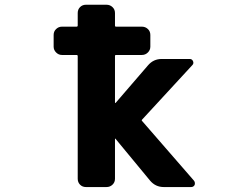

<svg xmlns="http://www.w3.org/2000/svg" viewBox="-20 -794 1040 795"><path d="M658.2 -19.5Q624 -19.5 601.6 -45.9L458 -219.7Q458 -220.7 457 -220.2Q456.1 -219.7 456.1 -218.8V-53.7Q456.1 -39.1 445.8 -29.3Q435.5 -19.5 420.9 -19.5H335.9Q321.3 -19.5 311.5 -29.3Q301.8 -39.1 301.8 -53.7V-561.5Q301.8 -566.4 296.9 -566.4H236.3Q222.7 -566.4 212.4 -576.7Q202.1 -586.9 202.1 -600.6V-649.4Q202.1 -664.1 212.4 -673.8Q222.7 -683.6 236.3 -683.6H296.9Q301.8 -683.6 301.8 -688.5V-740.2Q301.8 -754.9 311.5 -764.6Q321.3 -774.4 335.9 -774.4H420.9Q435.5 -774.4 445.8 -764.6Q456.1 -754.9 456.1 -740.2V-688.5Q456.1 -683.6 460 -683.6H567.4Q582 -683.6 592.3 -673.8Q602.5 -664.1 602.5 -649.4V-600.6Q602.5 -586.9 592.3 -576.7Q582 -566.4 567.4 -566.4H460Q456.1 -566.4 456.1 -561.5V-369.1Q456.1 -368.2 457 -367.7Q458 -367.2 459 -368.2L592.8 -523.4Q615.2 -549.8 649.4 -549.8H765.6Q775.4 -549.8 779.3 -540.5Q783.2 -531.2 776.4 -524.4L568.4 -298.8Q565.4 -295.9 568.4 -293L783.2 -45.9Q787.1 -41 787.1 -35.2Q787.1 -32.2 786.1 -28.3Q781.2 -19.5 771.5 -19.5Z"/></svg>

Font: Rounded-L Mgen+ 1m bold
Style: Bold
Weight: 700
Designer: [Source Han Sans]
Ryoko NISHIZUKA  (kana & ideographs); Paul D. Hunt (Latin, Greek & Cyrillic); Wenlong ZHANG  (bopomofo
Version: Version 1.059.20150602